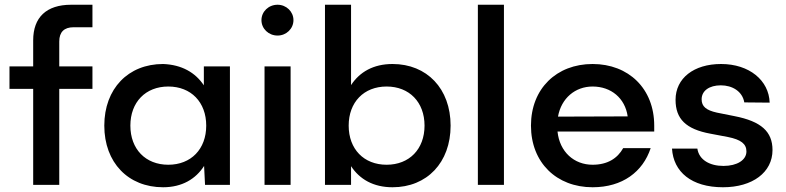

<svg xmlns="http://www.w3.org/2000/svg" viewBox="-20 -780 3314 810"><path d="M120 -610V-500H20V-405H120V0H230V-405H370V-500H230V-605C230 -645 251 -665 290 -665H370V-760H280C176 -760 120 -707 120 -610Z M845 0H950V-500H840V-420C804 -474 747 -507 668 -510C521 -510 420 -406 420 -250C420 -94 521 10 668 10C748 10 806 -25 841 -80ZM690 -85C594 -85 530 -151 530 -250C530 -349 594 -415 690 -415C786 -415 850 -349 850 -250C850 -151 786 -85 690 -85Z M1096 -500V0H1206V-500ZM1151 -760C1113 -760 1083 -731 1083 -695C1083 -659 1113 -630 1151 -630C1188 -630 1218 -659 1218 -695C1218 -731 1188 -760 1151 -760Z M1461 -760H1351V0H1461V-79C1497 -24 1555 10 1636 10C1781 10 1881 -94 1881 -250C1881 -406 1781 -510 1636 -510C1555 -510 1497 -476 1461 -421ZM1611 -85C1515 -85 1451 -151 1451 -250C1451 -349 1515 -415 1611 -415C1707 -415 1771 -349 1771 -250C1771 -151 1707 -85 1611 -85Z M1996 -760V0H2106V-760Z M2220 -250C2220 -94 2328 10 2480 10C2606 10 2692 -55 2725 -155H2609C2585 -112 2543 -85 2480 -85C2402 -85 2341 -139 2332 -225H2740V-250C2740 -406 2632 -510 2480 -510C2328 -510 2220 -406 2220 -250ZM2334 -288C2348 -366 2407 -415 2480 -415C2558 -415 2617 -366 2628 -289Z M3022 -510C2907 -510 2830 -450 2830 -359C2830 -278 2874 -235 2977 -216L3051 -202C3106 -191 3129 -173 3129 -141C3129 -105 3090 -80 3032 -80C2975 -80 2929 -105 2922 -153H2815C2821 -55 2897 10 3030 10C3155 10 3239 -53 3239 -147C3239 -225 3191 -268 3079 -290L3004 -305C2959 -315 2940 -331 2940 -361C2940 -397 2972 -420 3021 -420C3069 -420 3112 -395 3120 -348L3227 -347C3224 -441 3141 -510 3022 -510Z"/></svg>

Font: Goli Medium
Style: Regular
Weight: 500
Designer: jaikishan Patel
Foundry: MagicType
Version: Version 1.000;Glyphs 3.2 (3242)